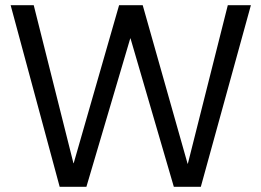

<svg xmlns="http://www.w3.org/2000/svg" viewBox="-20 -720 1007 740"><path d="M210 0 21 -700H110L263 -91H264L439 -700H530L703 -89H704L858 -700H947L754 0H650L483 -572H482L313 0Z"/></svg>

Font: DM Sans 28pt
Style: Regular
Weight: 400
Version: Version 4.004;gftools[0.9.30]